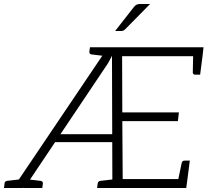

<svg xmlns="http://www.w3.org/2000/svg" viewBox="-61 -947 1045 967"><path d="M5 0 483 -709H964L959 -664H554L555 -381H840L835 -337H555L557 -45H883L877 0H505L503 -666Q497 -655 491 -643Q485 -631 476 -618L71 -14Q67 -8 61.5 -4Q56 0 55 0ZM191 -231 210 -271H514L524 -231ZM834 -30 854 -126Q855 -132 859 -135Q863 -138 869 -138H895L883 -45ZM912 -679 959 -664 947 -571H921Q916 -571 913 -574Q910 -577 910 -583ZM486 -709 474 -664 399 -673Q394 -674 391.5 -677Q389 -680 389 -686L392 -709ZM428 0 431 -23Q432 -29 435.5 -32Q439 -35 444 -36L521 -45L522 0ZM58 0 69 -45 144 -36Q150 -35 152.5 -32Q155 -29 155 -23L152 0ZM-41 0 -38 -23Q-38 -29 -34.5 -32Q-31 -35 -26 -36L51 -45L52 0ZM645 -927H695L570 -800Q565 -795 560.5 -793Q556 -791 549 -791H519L612 -910Q619 -919 626 -923Q633 -927 645 -927Z"/></svg>

Font: Aleo Light
Style: Italic
Weight: 300
Italic angle: -7°
Designer: Alessio Laiso
Foundry: Alessio Laiso
Version: Version 2.001;gftools[0.9.29]